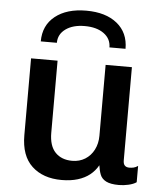

<svg xmlns="http://www.w3.org/2000/svg" viewBox="-53 -787 707 844"><g transform="rotate(5 300.0 -365.5)"><path d="M250 10Q168 10 119 -35.5Q70 -81 70 -172V-511H187V-193Q187 -135 214.5 -106.5Q242 -78 289 -78Q321 -78 346 -93.5Q371 -109 385 -136.5Q399 -164 399 -198V-511H515V-100Q515 -84 522 -77Q529 -70 542 -70Q551 -70 560.5 -72Q570 -74 580 -81V-9Q567 0 545.5 5Q524 10 503 10Q466 10 446.5 0Q427 -10 420 -28Q413 -46 410 -69Q396 -44 374 -26.5Q352 -9 321 0.5Q290 10 250 10ZM106 -589Q106 -660 157 -700.5Q208 -741 294 -741Q380 -741 430 -700.5Q480 -660 480 -589H409Q409 -627 377.5 -650Q346 -673 293 -673Q241 -673 209 -650Q177 -627 177 -589Z"/></g></svg>

Font: Chivo Mono Medium
Style: Regular
Weight: 500
Monospace: yes
Designer: Hector Gatti
Foundry: Omnibus-Type
Version: Version 1.008